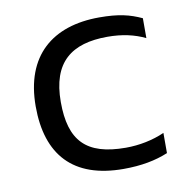

<svg xmlns="http://www.w3.org/2000/svg" viewBox="-62 -546 615 618"><g transform="rotate(-10 245.0 -237.0)"><path d="M440 -16V-82C402 -65 357 -56 313 -56C183 -56 132 -111 132 -237C132 -367 198 -418 316 -418C364 -418 404 -409 439 -392V-457C400 -475 364 -484 301 -484C148 -484 50 -403 50 -237C50 -79 129 10 294 10C352 10 399 1 440 -16Z"/></g></svg>

Font: Kanit Light
Style: Regular
Weight: 300
Designer: Katatrad Team
Foundry: CadsonDemak
Version: Version 1.000;PS 001.000;hotconv 1.0.88;makeotf.lib2.5.64775